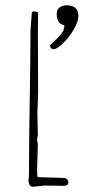

<svg xmlns="http://www.w3.org/2000/svg" viewBox="-20 -692 352 725"><path d="M169.4 -517.6Q169.4 -512.7 172.9 -509.5Q176.3 -506.3 182.1 -506.3Q188.5 -506.3 195.8 -510.7Q216.8 -524.9 235.1 -547.1Q253.4 -569.3 264.6 -592.3Q275.9 -615.2 275.9 -631.8Q275.9 -671.9 231.9 -671.9Q215.8 -671.9 205.1 -664.1Q194.3 -656.2 194.3 -640.6Q194.3 -621.1 200.9 -610.6Q207.5 -600.1 223.1 -596.7Q223.1 -587.9 220.2 -579.6Q214.8 -565.9 198.2 -549.3Q186.5 -537.6 170.9 -523.9Q169.4 -521 169.4 -517.6ZM222.2 9.8Q238.3 8.3 238.3 -2.9Q238.3 -8.8 233.4 -14.4Q228.5 -20 223.1 -20H220.2L177.7 -21.5Q140.6 -22.9 126 -22.9Q121.6 -22.9 121.1 -27.8Q120.1 -33.7 120.1 -47.9V-54.2L123 -149.9Q120.1 -155.8 120.1 -164.1Q120.1 -166.5 120.6 -168Q121.1 -169.4 121.1 -171.9L120.1 -170.9L123 -179.2L122.1 -221.7L121.1 -264.2Q121.1 -275.4 122.6 -305.2L124 -348.1Q124 -408.7 123.5 -457Q123 -505.4 123 -565.9Q123 -587.9 123.5 -605.5Q124 -623 124 -645Q124 -644.5 121.6 -645.5Q112.3 -648.9 107.4 -648.9Q100.1 -648.9 100.1 -642.1L97.7 -611.8Q95.2 -580.1 95.2 -576.2Q95.2 -496.1 92.3 -315.9Q89.4 -135.3 89.4 -43Q89.4 -18.1 87.4 -9.8Q89.8 13.2 104 13.2Q111.3 13.2 122.6 11.2Q135.3 9.8 141.1 9.8L139.2 8.8Q188 8.8 222.2 9.8Z"/></svg>

Font: Amatica SC
Style: Regular
Weight: 400
Designer: Vernon Adams, Ben Nathan
Foundry: newtypography
Version: Version 2.001